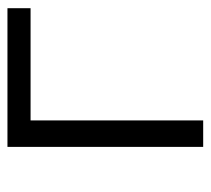

<svg xmlns="http://www.w3.org/2000/svg" viewBox="-45 -520 565 515"><g transform="rotate(-90 237.5 -262.5)"><path d="M101 0V-525H473V-463H172V0Z"/></g></svg>

Font: Modern
Style: Small
Weight: 400
Designer: Julieta Ulanovsky
Foundry: Julieta Ulanovsky
Version: Version 8.000